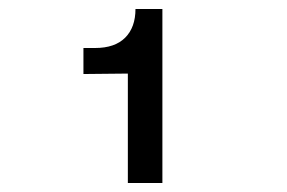

<svg xmlns="http://www.w3.org/2000/svg" viewBox="-20 -731 640 428"><path d="M265 -323V-567L166 -566V-624H192Q236 -624 259 -647Q282 -670 282 -711H342V-323Z"/></svg>

Font: Geist Mono Medium
Style: Regular
Weight: 500
Monospace: yes
Designer: Basement.studio, Andrés Briganti, Mateo Zaragoza
Foundry: Basement.studio, Vercel, Andrés Briganti, Guido Ferreyra, Mateo Zaragoza
Version: Version 1.500; ttfautohint (v1.8.4.7-5d5b)